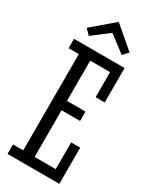

<svg xmlns="http://www.w3.org/2000/svg" viewBox="-219 -914 781 969"><g transform="rotate(30 171.5 -429.0)"><path d="M253.9 -470.2V-616.2H138.2V-381.8H246.1V-327.1H138.2V-55.2H261.2V-210.9H314V0H12.2V-55.2H71.8V-616.2H12.2V-670.9H307.1V-470.2ZM261.2 -720.7 165 -793.9 69.3 -720.7 40 -751 165 -857.9 290 -751Z"/></g></svg>

Font: Stint Ultra Condensed
Style: Regular
Weight: 400
Width: 1
Designer: Astigmatic (AOETI)
Foundry: Astigmatic (AOETI)
Version: Version 1.000